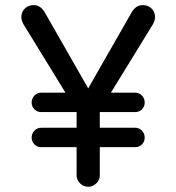

<svg xmlns="http://www.w3.org/2000/svg" viewBox="-20 -716 683 743"><path d="M276.4 -38.1V-146.5H139.6Q124 -146.5 113.3 -157.2Q102.5 -168 102.5 -183.6Q102.5 -199.2 113.3 -210.4Q124 -221.7 139.6 -221.7H276.4V-282.2H139.6Q124 -282.2 113.3 -293Q102.5 -303.7 102.5 -319.3Q102.5 -335 113.3 -346.2Q124 -357.4 139.6 -357.4H233.4L70.3 -623Q62.5 -638.7 62.5 -649.4Q62.5 -669.9 76.2 -683.1Q89.8 -696.3 110.4 -696.3Q136.7 -696.3 153.3 -668L321.3 -374L489.3 -668Q505.9 -696.3 532.2 -696.3Q552.7 -696.3 566.4 -683.1Q580.1 -669.9 580.1 -649.4Q580.1 -638.7 572.3 -623L409.2 -357.4H502.9Q518.6 -357.4 529.3 -346.2Q540 -335 540 -319.3Q540 -303.7 529.3 -293Q518.6 -282.2 502.9 -282.2H366.2V-221.7H502.9Q518.6 -221.7 529.3 -210.4Q540 -199.2 540 -183.6Q540 -168 529.3 -157.2Q518.6 -146.5 502.9 -146.5H366.2V-38.1Q366.2 -19.5 352.5 -6.3Q338.9 6.8 321.3 6.8Q303.7 6.8 290 -6.3Q276.4 -19.5 276.4 -38.1Z"/></svg>

Font: jf-openhuninn-1.0
Style: Regular
Weight: 400
Designer: [Kosugi Maru]
      Designed by Motoya company      

      [Varela Round]
      Joe Prince(Latin component); Avraham Co
Foundry: justfont CO.,LTD.
Version: 1.0